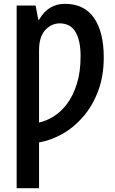

<svg xmlns="http://www.w3.org/2000/svg" viewBox="-20 -743 603 1003"><path d="M319 -723Q420 -723 471 -649.5Q522 -576 522 -443Q522 -346 493 -268.5Q464 -191 415.5 -134.5Q367 -78 307 -44Q247 -10 184 1V240H67V-714H166L180 -640H184Q210 -684 243.5 -703.5Q277 -723 319 -723ZM291 -621Q247 -620 215.5 -585Q184 -550 184 -480V-103Q222 -111 260.5 -135Q299 -159 330.5 -201Q362 -243 381.5 -305Q401 -367 401 -450Q401 -531 374.5 -576Q348 -621 291 -621Z"/></svg>

Font: Noto Sans ExtraCondensed SemiBold
Style: Regular
Weight: 600
Width: 2
Designer: Monotype Design Team
Foundry: Monotype Imaging Inc.
Version: Version 2.013; ttfautohint (v1.8.4.7-5d5b)